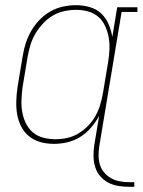

<svg xmlns="http://www.w3.org/2000/svg" viewBox="-20 -548 551 742"><path d="M479 174Q458 174 437 170.5Q416 167 398 157.5Q380 148 367 132.5Q354 117 348 98Q342 79 341.5 57.5Q341 36 344 15L363 -100Q350 -76 331.5 -54.5Q313 -33 289.5 -18.5Q266 -4 240 2Q214 8 188 8Q161 8 136 1Q111 -6 92 -21.5Q73 -37 61.5 -60Q50 -83 46 -108Q42 -133 43 -159.5Q44 -186 48 -213L68 -333Q72 -358 80 -382.5Q88 -407 101.5 -430Q115 -453 133.5 -472Q152 -491 175 -504Q198 -517 223.5 -522.5Q249 -528 274 -528Q301 -528 327 -520.5Q353 -513 371 -496Q389 -479 399.5 -455Q410 -431 414 -405L433 -520H511V-502H450L364 15Q361 34 361 52.5Q361 71 366 88Q371 105 382.5 118.5Q394 132 409 140.5Q424 149 442 152.5Q460 156 479 156H499V174ZM194 -10Q217 -10 240 -15Q263 -20 283.5 -32.5Q304 -45 321 -62.5Q338 -80 349.5 -101Q361 -122 367.5 -144Q374 -166 378 -189L398 -309Q402 -333 403 -357Q404 -381 400 -403.5Q396 -426 386.5 -447Q377 -468 360.5 -482.5Q344 -497 321.5 -503.5Q299 -510 275 -510Q252 -510 228.5 -505Q205 -500 184.5 -488Q164 -476 147 -458Q130 -440 117.5 -419Q105 -398 98 -375.5Q91 -353 87 -330L67 -210Q64 -186 63 -162Q62 -138 66 -115Q70 -92 80 -71.5Q90 -51 107 -36.5Q124 -22 147 -16Q170 -10 194 -10Z"/></svg>

Font: Iosevka Curly Slab Thin
Style: Italic
Weight: 100
Italic angle: -9°
Monospace: yes
Designer: Belleve Invis
Foundry: Belleve Invis
Version: Version 22.1.2; ttfautohint (v1.8.4)